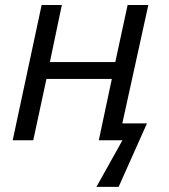

<svg xmlns="http://www.w3.org/2000/svg" viewBox="-20 -556 670 761"><path d="M465.3 0H371.6L423.3 -243.2H164.1L111.8 0H30.3L145 -536.1H225.1L177.7 -310.1H437L485.8 -536.1H567.9L464.8 -66.9H562.5L450.2 184.6H362.3Z"/></svg>

Font: Viking Open Sans
Style: Italic
Weight: 400
Italic angle: -12°
Foundry: Ascender Corporation
Version: Version 2.000